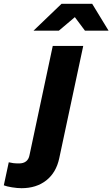

<svg xmlns="http://www.w3.org/2000/svg" viewBox="-172 -770 590 1008"><path d="M-152 203 -126 82Q-114 85 -102 86.5Q-90 88 -72 88Q-49 88 -35 77Q-21 66 -17 44L105 -529H265L139 61Q123 136 71 177Q19 218 -59 218Q-81 218 -109 213.5Q-137 209 -152 203ZM274 -609 221 -680 137 -609H4L151 -750H312L398 -609Z"/></svg>

Font: Red Hat Display Black
Style: Italic
Weight: 900
Italic angle: -12°
Designer: Pentagram / MCKL
Foundry: Pentagram / MCKL
Version: Version 1.003; Red Hat Display Black Italic